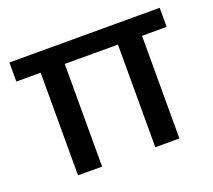

<svg xmlns="http://www.w3.org/2000/svg" viewBox="-90 -602 799 719"><g transform="rotate(-20 309.5 -242.5)"><path d="M203 0V-409H415V0H511V-409H609V-485H10V-409H107V0Z"/></g></svg>

Font: Catamaran Medium
Style: Regular
Weight: 500
Designer: Pria Ravichandran
Version: Version 2.000